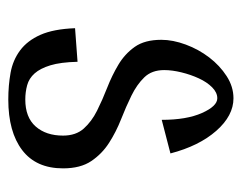

<svg xmlns="http://www.w3.org/2000/svg" viewBox="-80 -488 583 463"><g transform="rotate(90 211.5 -256.5)"><path d="M149 -361Q149 -331 166.5 -313Q184 -295 210.5 -282Q237 -269 267.5 -257Q298 -245 324.5 -228Q351 -211 368.5 -185Q386 -159 386 -117Q386 -52 342 -18.5Q298 15 220 15Q186 15 155.5 9.5Q125 4 101.5 -13.5Q78 -31 64 -62.5Q50 -94 48 -146L129 -152Q130 -111 137.5 -86.5Q145 -62 157 -48.5Q169 -35 185.5 -30.5Q202 -26 220 -26Q263 -26 285 -51Q307 -76 307 -117Q307 -148 290 -167Q273 -186 247 -199Q221 -212 191.5 -223.5Q162 -235 136 -250.5Q110 -266 93 -290Q76 -314 76 -354Q76 -382 87.5 -413Q99 -444 118.5 -469.5Q138 -495 163.5 -511.5Q189 -528 217 -528Q259 -528 295.5 -486.5Q332 -445 350 -376L269 -355Q269 -415 252.5 -452Q236 -489 217 -489Q203 -489 190.5 -476.5Q178 -464 169 -444.5Q160 -425 154.5 -402.5Q149 -380 149 -361Z"/></g></svg>

Font: Combo
Style: Regular
Weight: 400
Designer: Eduardo Rodriguez Tunni
Foundry: Eduardo Rodriguez Tunni
Version: Version 1.001